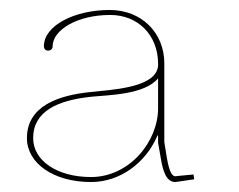

<svg xmlns="http://www.w3.org/2000/svg" viewBox="-20 -785 480 385"><path d="M297 -628V-568C297 -501 239.5 -430 162.5 -430C95 -430 46.5 -462.5 46.5 -508C46.5 -562.5 96.5 -584 163 -591C195.5 -594.5 269.5 -594.5 297 -628ZM200 -765C129.5 -765 68 -734 68 -692C68 -688 70.5 -683.5 76.5 -683.5C80.5 -683.5 85.5 -686 85.5 -692C85.5 -725 135 -755 201 -755C256.5 -755 296.5 -715 297 -658V-656C297 -653.5 297 -650.5 295.5 -646C284 -609 204 -605 162 -600.5C97 -594 34 -572.5 34 -508C34 -457.5 87.5 -420 162.5 -420C222 -420 272 -459.5 294.5 -510.5C297.5 -517 297 -513 297 -507V-499.5V-498.5L302.5 -467.5C306.5 -443 313 -420 331.5 -420H332L369.5 -425.5L368 -435H366.5C332 -432 332 -431.5 332 -431.5C325 -431.5 319.5 -440 314.5 -469L309.5 -500V-658C309.5 -719 264 -765 200 -765Z"/></svg>

Font: ZnikomitSC
Style: Regular
Weight: 100
Designer: gluk
Foundry: gluk
Version: Version 0.55